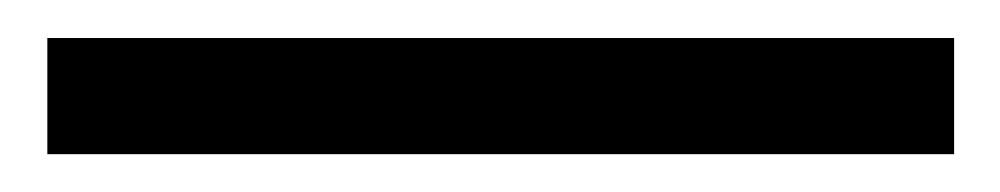

<svg xmlns="http://www.w3.org/2000/svg" viewBox="-20 83 526 101"><path d="M481.9 103H4.9V164.1H481.9Z"/></svg>

Font: Linux Biolinum G
Style: Bold
Weight: 700
Designer: Philipp H. Poll
Foundry: Philipp H. Poll
Version: Version 1.1.0